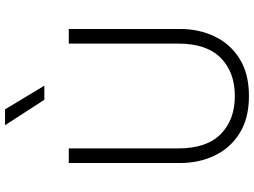

<svg xmlns="http://www.w3.org/2000/svg" viewBox="-143 -850 1008 762"><g transform="rotate(-90 361.0 -469.0)"><path d="M361 15Q272 15 213 -22.2Q154 -59.5 124.5 -121.5Q95 -183.5 95 -258V-700H153V-266Q153 -153 209.8 -97Q266.5 -41 361 -41Q455.5 -41 512.2 -97Q569 -153 569 -266V-700H627V-258Q627 -183.5 597.5 -121.5Q568 -59.5 509 -22.2Q450 15 361 15ZM346 -797 245 -953H308L402 -797Z"/></g></svg>

Font: Geologica-Sharp
Style: Regular
Weight: 100
Designer: Sindre Bremnes, Frode Helland
Foundry: Monokrom Skriftforlag AS
Version: Version 1.010;gftools[0.9.28]